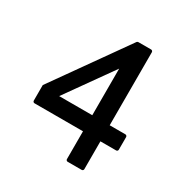

<svg xmlns="http://www.w3.org/2000/svg" viewBox="-162 -840 942 974"><g transform="rotate(30 309.0 -352.5)"><path d="M61 -273.9 363.8 -701.2Q367.7 -705.1 372.1 -705.1H446.8Q451.2 -705.1 454.1 -701.9Q457 -698.7 457 -694.8V-267.1H548.8Q553.2 -267.1 556.2 -263.9Q559.1 -260.7 559.1 -256.8V-183.1Q559.1 -178.7 556.2 -175.8Q553.2 -172.9 548.8 -172.9H457V-9.8Q457 -5.9 454.1 -2.9Q451.2 0 446.8 0H365.2Q360.8 0 357.9 -2.9Q355 -5.9 355 -9.8V-172.9H70.8Q66.9 -172.9 64 -175.8Q61 -178.7 61 -183.1ZM161.1 -267.1H355V-540Z"/></g></svg>

Font: Fragment Mono SemBd
Style: Regular
Weight: 600
Designer: Wei Huang based on Nimbus Sans by URW Studio, based on Helvetica by Max Miedinger.
Foundry: Wei Huang
Version: Version 1.011